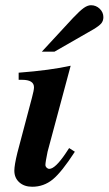

<svg xmlns="http://www.w3.org/2000/svg" viewBox="-20 -710 418 739"><path d="M246.1 -140.1 268.1 -126Q217.3 -47.4 182.9 -19.3Q148.4 8.8 104 8.8Q73.2 8.8 54.2 -8.3Q35.2 -25.4 35.2 -53.2Q35.2 -74.2 46.9 -122.1L103 -334Q110.8 -362.8 110.8 -374Q110.8 -402.8 64.9 -402.8H51.8V-430.2Q173.3 -439.5 252 -457L163.1 -126Q154.8 -85.9 154.8 -75.2Q154.8 -69.3 159.4 -64.7Q164.1 -60.1 169.9 -60.1Q192.4 -60.1 232.9 -120.1ZM189.9 -511.2H141.1L261.2 -641.1Q287.6 -668.9 302.5 -679.4Q317.4 -689.9 330.1 -689.9Q349.6 -689.9 363.8 -676.3Q377.9 -662.6 377.9 -644Q377.9 -629.9 369.9 -620.1Q361.8 -610.4 339.8 -597.2Z"/></svg>

Font: Accordance
Style: Bold-Italic
Weight: 700
Italic angle: -11°
Version: Version 1.2 (build January 31, 2020) Miklal Software Solutio